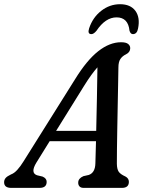

<svg xmlns="http://www.w3.org/2000/svg" viewBox="-50 -914 695 934"><path d="M127 -123Q96.5 -73 130 -61.5L157 -55Q177 -46.5 177 -29.5Q177 0 142.5 0H4.5Q-30 0 -30 -27.5Q-30 -39 -22.8 -47.8Q-15.5 -56.5 3.5 -65.5Q19 -71 34.2 -87.8Q49.5 -104.5 64.5 -129L314.5 -527.5Q372 -621 427.8 -664.8Q483.5 -708.5 539 -708.5Q563 -708.5 573.2 -700.2Q583.5 -692 583.5 -679.5Q583.5 -660 562.5 -649.5Q545.5 -641.5 535.8 -627.2Q526 -613 526 -585.5Q525.5 -548.5 524.5 -499.2Q523.5 -450 522.5 -395.5Q521.5 -341 520.5 -288Q519.5 -235 519 -190.5Q518.5 -146 518.5 -117Q519 -91.5 527.2 -79Q535.5 -66.5 560 -55.5Q577 -46.5 577 -29Q576.5 0 543 0H357Q343 0 336.5 -7.5Q330 -15 330.5 -26Q330.5 -46 355.5 -57L382 -63Q413 -74 414 -119.5Q415.5 -161 417 -227H191.5ZM358.5 -495.5 223 -277.5H418Q420 -353.5 421.5 -436.8Q423 -520 424 -586.5Q410.5 -571.5 394.2 -549.2Q378 -527 358.5 -495.5ZM517 -829.5Q463 -829.5 419.5 -764.5Q406 -748 394.5 -748Q374.5 -748 383.5 -776Q401 -829 442.2 -861.2Q483.5 -893.5 534 -893.5Q585 -893.5 608.8 -861Q632.5 -828.5 621.5 -775Q616.5 -748 596.5 -748Q585 -748 580 -764.5Q573.5 -829.5 517 -829.5Z"/></svg>

Font: Fraunces 72pt S100
Style: Italic
Weight: 400
Italic angle: -16°
Version: Version 1.000; ttfautohint (v1.8.3)